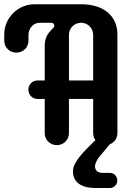

<svg xmlns="http://www.w3.org/2000/svg" viewBox="-51 -684 653 917"><path d="M425.8 62C438 47.4 454.6 28.3 473.6 4.9C495.1 -3.4 509.8 -23.9 509.8 -47.9V-519C509.8 -606.9 445.8 -663.6 336.4 -663.6H113.8C34.2 -663.6 -30.8 -598.6 -30.8 -519V-489.7C-30.8 -457.5 -4.9 -432.6 26.4 -432.6C59.6 -432.6 85 -457.5 85 -489.7V-517.6C85 -547.9 108.4 -575.2 137.7 -575.2H194.3C205.1 -575.2 208.5 -565.9 208.5 -560.5C208.5 -554.2 201.7 -549.3 195.8 -543C178.7 -525.9 162.6 -503.9 162.6 -466.3V-299.8H127.4C103.5 -299.8 84.5 -279.8 84.5 -255.4C84.5 -231.9 103.5 -211.4 127.4 -211.4H162.6V-47.9C162.6 -16.6 188 9.3 220.7 9.3C252.4 9.3 278.3 -16.1 278.3 -47.9V-211.4H394V-47.9C394 -35.6 397.9 -23.9 404.8 -14.6C349.1 40 297.4 88.9 297.4 134.3C297.4 182.1 331.5 213.9 404.8 213.9H474.1C493.7 213.9 509.3 197.3 509.3 178.2C509.3 157.7 493.2 141.6 474.1 141.6H438.5C414.1 141.6 402.8 128.4 402.8 110.8C402.8 94.2 415 74.7 425.8 62ZM278.3 -517.6C278.3 -549.3 303.2 -575.2 336.4 -575.2C368.7 -575.2 394 -549.3 394 -517.1V-299.8H278.3Z"/></svg>

Font: Supermercado One
Style: Regular
Weight: 400
Designer: James Grieshaber
Foundry: James Grieshaber
Version: Version 1.002